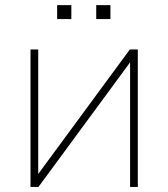

<svg xmlns="http://www.w3.org/2000/svg" viewBox="-20 -733 660 753"><path d="M99.6 -539.1H129.9V-25.4H111.3L489.3 -539.1H520.5V0H490.2V-513.7H508.8L130.9 0H99.6ZM357.4 -712.9H413.1V-658.2H357.4ZM204.1 -712.9H259.8V-658.2H204.1Z"/></svg>

Font: Min Sans VF VF
Style: Regular
Weight: 400
Designer: Jinseong-Kim, NotoSansCJK, Nunito
Foundry: Jinseong-Kim
Version: Version 1.420;Glyphs 3.1.2 (3151)